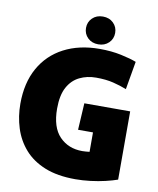

<svg xmlns="http://www.w3.org/2000/svg" viewBox="-99 -1001 896 1089"><g transform="rotate(10 349.0 -456.0)"><path d="M410 12Q306 12 233.5 -17.5Q161 -47 116 -98.5Q71 -150 50 -216.5Q29 -283 29 -356Q29 -476 77 -562Q125 -648 213 -694Q301 -740 419 -740Q487 -740 543 -728Q599 -716 632 -703L604 -541Q569 -555 526.5 -565.5Q484 -576 427 -576Q375 -576 332 -555Q289 -534 264 -488Q239 -442 239 -365Q239 -257 290 -204.5Q341 -152 421 -152Q430 -152 442 -153Q454 -154 463 -155V-267H377L386 -421H650V-28Q622 -18 582 -8.5Q542 1 497 6.5Q452 12 410 12ZM405 -764Q368 -764 344.5 -787Q321 -810 321 -844Q321 -878 344.5 -901Q368 -924 405 -924Q442 -924 465.5 -901Q489 -878 489 -844Q489 -810 465.5 -787Q442 -764 405 -764Z"/></g></svg>

Font: Murecho Black
Style: Regular
Weight: 900
Designer: Neil Summerour
Foundry: Positype
Version: Version 1.010; ttfautohint (v1.8.3)